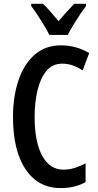

<svg xmlns="http://www.w3.org/2000/svg" viewBox="-20 -958 503 988"><path d="M300.3 -630.4Q250.5 -630.4 219.2 -593.3Q188 -556.2 173.1 -493.9Q158.2 -431.6 158.2 -356Q158.2 -227.5 197.3 -156.2Q236.3 -85 306.2 -85Q337.4 -85 365.7 -94.2Q394 -103.5 420.4 -117.2V-21Q366.2 9.8 291.5 9.8Q176.8 9.8 111.8 -86.4Q46.9 -182.6 46.9 -356.9Q46.9 -460.4 74.7 -543.7Q102.5 -627 157.5 -675.8Q212.4 -724.6 293.9 -724.6Q371.6 -724.6 439 -685.1L405.3 -595.7Q380.9 -611.8 355 -621.1Q329.1 -630.4 300.3 -630.4ZM233.9 -778.3Q223.6 -799.3 207.8 -825.9Q191.9 -852.5 174.1 -879.4Q156.2 -906.2 140.6 -926.8V-938.5H201.2Q218.8 -921.9 239.5 -898.2Q260.3 -874.5 281.2 -849.1Q305.2 -877.4 322.8 -896.7Q340.3 -916 362.3 -938.5H422.4V-926.8Q407.7 -907.2 390.1 -880.9Q372.6 -854.5 356 -827.4Q339.4 -800.3 329.1 -778.3Z"/></svg>

Font: Open Sans Condensed SemiBold
Style: Regular
Weight: 600
Width: 3
Designer: Monotype Design Team
Foundry: Monotype Imaging Inc.
Version: Version 3.000; ttfautohint (v1.8.4)